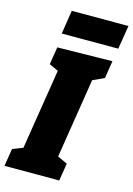

<svg xmlns="http://www.w3.org/2000/svg" viewBox="-148 -988 731 1057"><g transform="rotate(15 218.0 -460.0)"><path d="M397 -610 332 -580 260 -126 316 -100 300 0H-12L4 -100L63 -123L136 -581L84 -605L100 -705L413 -710ZM448 -920 426 -785H104L125 -920Z"/></g></svg>

Font: Bitter Black
Style: Italic
Weight: 900
Italic angle: -9°
Designer: Sol Matas, and Bitter project Authors
Foundry: Sol Matas
Version: Version 2.001